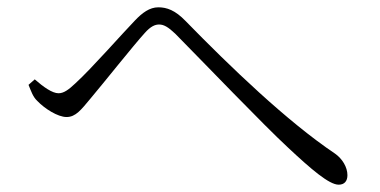

<svg xmlns="http://www.w3.org/2000/svg" viewBox="-20 -604 1040 525"><path d="M58 -372C65 -355 70 -339 82 -328C102 -307 138 -284 162 -284C187 -284 202 -304 227 -334C265 -379 345 -480 376 -514C392 -532 404 -537 415 -537C428 -537 440 -530 459 -512C539 -431 702 -261 767 -201C831 -141 880 -99 906 -99C922 -99 930 -109 930 -125C930 -147 916 -170 896 -184C765 -272 610 -421 487 -547C459 -576 436 -584 413 -584C389 -584 369 -569 349 -548C315 -513 231 -417 186 -376C167 -358 154 -349 140 -349C123 -349 99 -366 75 -387Z"/></svg>

Font: Kiri Minchoo Light
Style: Regular
Weight: 300
Designer: Ryoko NISHIZUKA 西塚涼子 (kana & ideographs); Frank Grießhammer (Latin, Greek & Cyrillic);
akenotsuki.com/eyeben/fonts/ (U+
Foundry: Adobe
akenotsuki.com/eyeben/fonts/
Version: Version 4.002;hotconv 1.0.119;makeotfexe 2.5.65604